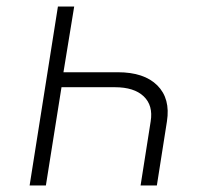

<svg xmlns="http://www.w3.org/2000/svg" viewBox="-20 -570 640 590"><path d="M208 -550 175 -348H342Q423 -348 463.5 -307.5Q504 -267 493 -197L462 0H412L443 -197Q451 -246 421.5 -274Q392 -302 333 -302H169L121 0H71L158 -550Z"/></svg>

Font: JetBrains Mono NL Thin
Style: Italic
Weight: 100
Italic angle: -9°
Monospace: yes
Designer: Philipp Nurullin, Konstantin Bulenkov
Foundry: JetBrains
Version: Version 2.305; ttfautohint (v1.8.4.7-5d5b)